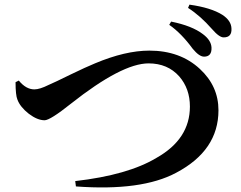

<svg xmlns="http://www.w3.org/2000/svg" viewBox="-20 -834 1040 827"><path d="M810 -624Q761 -691 709 -727L717 -741Q807 -723 854 -687Q889 -661 891 -630Q893 -590 859 -590Q838 -590 810 -624ZM893 -709Q843 -766 790 -800L796 -814Q889 -801 938 -770Q976 -745 977 -711Q979 -673 944 -673Q925 -672 893 -709ZM61 -487Q92 -449 128 -449Q151 -449 189 -468Q215 -479 284 -513Q350 -545 389 -561Q520 -616 623 -616Q756 -616 841 -537Q921 -463 921 -359Q921 -186 739 -90Q590 -10 307 -31L304 -54Q531 -80 654 -154Q798 -235 798 -375Q798 -452 752 -505Q702 -561 620 -561Q505 -561 285 -387Q196 -316 172 -316Q141 -316 104 -344Q67 -373 55 -405Q47 -424 47 -480Z"/></svg>

Font: Source Han Serif JP
Style: Bold
Weight: 700
Designer: Ryoko NISHIZUKA  (kana & ideographs); Frank Grießhammer (Latin, Greek & Cyrillic); Wenlong ZHANG  (bopomofo); Sandoll Co
Foundry: Adobe Systems Incorporated
Version: Version 1.000;PS 1;hotconv 16.6.53;makeotf.lib2.5.65590